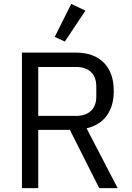

<svg xmlns="http://www.w3.org/2000/svg" viewBox="-20 -969 680 989"><path d="M420 -914 314 -755 262 -779 347 -949ZM177 -300V0H93V-698H371Q463 -698 514.5 -646.5Q566 -595 566 -500Q566 -423 530 -373.5Q494 -324 426 -308L586 0H491L340 -300ZM177 -372H371Q421 -372 448.5 -398Q476 -424 476 -472V-524Q476 -572 448.5 -598Q421 -624 371 -624H177Z"/></svg>

Font: Aneliza
Style: Regular
Weight: 400
Designer: Mike Abbink, Paul van der Laan, Pieter van Rosmalen
Foundry: Bold Monday
Version: Version 3.0